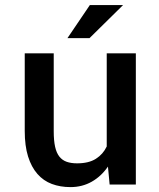

<svg xmlns="http://www.w3.org/2000/svg" viewBox="-20 -743 640 773"><path d="M414.6 -72.3Q387.7 -33.2 349.4 -11.5Q311 10.3 263.7 10.3Q222.7 10.3 188.7 -2.4Q154.8 -15.1 130.6 -42.7Q106.4 -70.3 93 -113Q79.6 -155.8 79.6 -215.8V-528.3H196.3V-214.8Q196.3 -176.8 201.9 -151.9Q207.5 -127 219.2 -112.3Q231 -97.7 248.5 -91.6Q266.1 -85.4 290.5 -85.4Q337.4 -85.4 366.2 -103.8Q395 -122.1 409.7 -153.3V-528.3H526.9V0H421.4ZM341.8 -722.7H475.6L340.3 -589.4H251.5Z"/></svg>

Font: Roboto Mono
Style: Regular
Weight: 500
Designer: Google
Version: Version 2.000986; 2015; ttfautohint (v1.3)